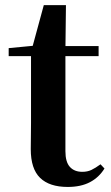

<svg xmlns="http://www.w3.org/2000/svg" viewBox="-20 -716 433 752"><path d="M169.4 -496.1V-535.7H366.2V-496.1ZM245.1 16.2Q173.7 16.2 137.1 -19.3Q100.5 -54.8 100.5 -131.7Q100.5 -159.8 101 -182.4Q101.5 -205 101.5 -234.7V-496.1H14V-527.5L123.7 -538L105.1 -525.2L151.5 -695.8H238.3L236.2 -519.3V-508.7V-123.8Q236.2 -81.6 253.7 -62.3Q271.2 -43 302.3 -43Q322.4 -43 338 -50.4Q353.7 -57.9 373.7 -72.5L389.2 -56Q367.7 -21.1 332.3 -2.5Q296.9 16.2 245.1 16.2Z"/></svg>

Font: Early Summer Mincho VF
Style: Regular
Weight: 250
Designer: GuiWonder
Version: Version 1.002